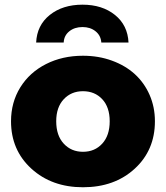

<svg xmlns="http://www.w3.org/2000/svg" viewBox="-20 -788 706 817"><path d="M333 8.8Q200.2 8.8 113.5 -70.3Q26.9 -149.4 26.9 -272Q26.9 -352.5 66.4 -416.3Q106 -480 175.8 -515.4Q245.6 -550.8 333 -550.8Q399.4 -550.8 456.3 -530Q513.2 -509.3 553.5 -472.7Q593.8 -436 616.5 -384.3Q639.2 -332.5 639.2 -272Q639.2 -148.9 553.2 -70.1Q467.3 8.8 333 8.8ZM333 -142.1Q383.3 -142.1 415 -176.8Q446.8 -211.4 446.8 -272Q446.8 -332 415 -366Q383.3 -399.9 333 -399.9Q283.2 -399.9 251.2 -365.7Q219.2 -331.5 219.2 -272Q219.2 -211.4 251.2 -176.8Q283.2 -142.1 333 -142.1ZM133.8 -606.9Q137.2 -680.7 191.9 -724.4Q246.6 -768.1 331.1 -768.1Q415 -768.1 469.2 -724.4Q523.4 -680.7 526.9 -606.9H411.1Q409.2 -636.7 386.7 -654.8Q364.3 -672.9 331.1 -672.9Q297.4 -672.9 274.9 -654.8Q252.4 -636.7 251 -606.9Z"/></svg>

Font: Montserrat ExtraBold
Style: Regular
Weight: 800
Designer: Julieta Ulanovsky
Foundry: Julieta Ulanovsky
Version: Version 9.000